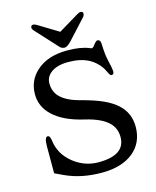

<svg xmlns="http://www.w3.org/2000/svg" viewBox="-142 -1082 970 1191"><g transform="rotate(-15 343.0 -487.0)"><path d="M74.7 0ZM577.6 -558.1Q570.8 -558.1 566.2 -564.9Q561.5 -571.8 550.3 -595Q539.1 -618.2 517.1 -640.9Q495.1 -663.6 467.8 -678.2Q415 -706.1 336.4 -706.1Q263.2 -706.1 224.1 -674.8Q190.4 -648.4 190.4 -607.4Q190.4 -555.7 222.7 -522Q262.2 -480.5 349.4 -457.8Q436.5 -435.1 489.5 -410.9Q542.5 -386.7 575.2 -356.4Q638.2 -299.3 638.2 -210.9Q638.2 -108.9 565.4 -48.8Q491.7 11.2 362.8 11.2Q231.4 11.2 129.9 -36.1L74.7 -62V-234.9Q74.7 -294.4 95.2 -294.4Q109.4 -294.4 113.8 -265.1Q124 -172.4 201.2 -111.8Q272 -56.6 359.4 -56.6Q530.8 -56.6 530.8 -172.9Q530.8 -226.1 497.1 -262.2Q451.7 -310.5 344.2 -335.4Q213.4 -365.2 147 -428.7Q86.4 -486.3 86.4 -565.9Q86.4 -652.3 149.4 -710.4Q221.7 -777.3 350.1 -777.3Q434.6 -777.3 489.3 -754.9Q499.5 -750.5 500.7 -750.5Q502 -750.5 504.2 -751Q506.3 -751.5 509.3 -753.9Q514.2 -757.3 522.5 -768.6Q538.1 -789.1 546.4 -789.1Q565.9 -789.1 566.9 -763.7Q569.3 -692.4 578.1 -655.8Q592.3 -596.7 592.3 -577.4Q592.3 -558.1 577.6 -558.1ZM393.1 -836.4Q359.4 -797.9 340.8 -797.9Q322.3 -797.9 309.6 -811Q296.9 -824.2 286.6 -836.4L180.7 -951.7Q171.9 -962.4 171.9 -969.7Q171.9 -986.3 187.5 -986.3Q197.8 -986.3 214.4 -975.6L338.9 -899.9L464.8 -975.6Q481.4 -986.3 491.2 -986.3Q507.3 -986.3 507.3 -971.7Q505.9 -959 499 -951.7Z"/></g></svg>

Font: Stoke
Style: Regular
Weight: 400
Designer: Nicole Fally
Foundry: Nicole Fally
Version: Version 1.002